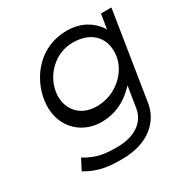

<svg xmlns="http://www.w3.org/2000/svg" viewBox="-158 -611 905 938"><g transform="rotate(-30 295.0 -142.5)"><path d="M80 -245C58 -103 153 -10 269 -10C351 -10 411 -45 456 -90L468 -102L449 16C437 91 370 134 276 134C216 134 164 132 95 90L64 150C137 193 196 197 266 197C421 197 498 113 512 22L590 -471H531L518 -389L510 -401C478 -445 426 -482 343 -482C193 -482 99 -365 80 -245ZM149 -250C163 -337 239 -417 340 -417C452 -417 507 -345 492 -250C479 -170 398 -88 288 -88C182 -88 136 -170 149 -250Z"/></g></svg>

Font: Charger Sport
Style: LitExtObl
Weight: 300
Designer: Jasper
Foundry: Cannot Into Space Fonts
Version: Version 1.1